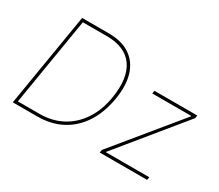

<svg xmlns="http://www.w3.org/2000/svg" viewBox="-127 -1011 1477 1296"><g transform="rotate(30 611.5 -363.5)"><path d="M258.5 0H68.2L188.9 -727.3H397.7Q497.9 -727.3 562.5 -684.1Q627.1 -641 652 -560.2Q676.8 -479.4 657.7 -366.5Q637.8 -250.7 584 -168.7Q530.2 -86.6 447.6 -43.3Q365.1 0 258.5 0ZM94.8 -22.7H262.8Q361.9 -22.7 439.5 -64.6Q517 -106.5 567.5 -183.6Q617.9 -260.7 634.9 -366.5Q661.2 -528.4 599.6 -616.5Q538 -704.5 393.5 -704.5H207.7ZM745.7 0 750 -22.7 1157.7 -519.9V-522.7H853.7L858 -545.5H1191.8L1187.5 -522.7L781.2 -25.6V-22.7H1119.3L1115.1 0Z"/></g></svg>

Font: Inter UI Thin
Style: Italic
Weight: 100
Italic angle: -9.39999°
Designer: Rasmus Andersson
Foundry: rsms
Version: 3.2;8d6f07862